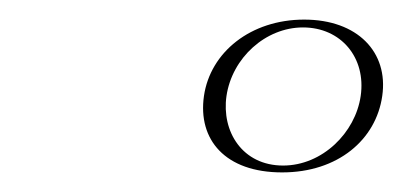

<svg xmlns="http://www.w3.org/2000/svg" viewBox="-20 -870 411 196"><path d="M188.2 -772C181.8 -727.4 209.9 -694 268 -694C325.2 -694 363.9 -727.6 370.2 -772C376.7 -816.7 345 -850 290.5 -850C235.9 -850 194.7 -816.7 188.2 -772ZM211.2 -772C216.9 -810.9 251.1 -842 289.3 -842C328.1 -842 353.9 -811.1 348.2 -772C342.8 -734.5 309 -701 269 -701C227.4 -701 206 -735.8 211.2 -772Z"/></svg>

Font: Hussar Ekologiczny
Style: Regular
Weight: 400
Foundry: Cannot Into Space Fonts
Version: Version 0.97